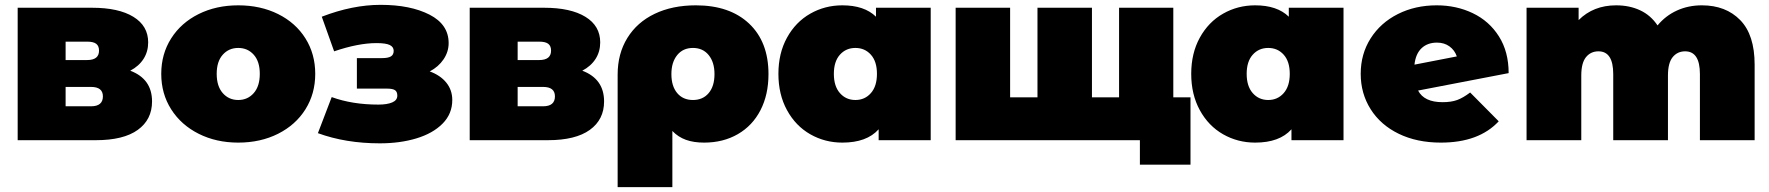

<svg xmlns="http://www.w3.org/2000/svg" viewBox="-20 -579 7308 793"><path d="M608 -160C608 -222 578 -264.3 518 -287C542 -299.7 560.3 -316 573 -336C585.7 -356 592 -378.7 592 -404C592 -449.3 571.7 -484.5 531 -509.5C490.3 -534.5 433.3 -547 360 -547H53V0H376C452 0 509.7 -14.2 549 -42.5C588.3 -70.8 608 -110 608 -160ZM251 -331V-407H340C357.3 -407 369.8 -404 377.5 -398C385.2 -392 389 -382.7 389 -370C389 -344 372.7 -331 340 -331ZM405 -181C405 -153.7 388.7 -140 356 -140H251V-220H356C388.7 -220 405 -207 405 -181Z M800.5 -26.5C848.8 -2.2 903.3 10 964 10C1025.3 10 1080.2 -2.2 1128.5 -26.5C1176.8 -50.8 1214.5 -84.5 1241.5 -127.5C1268.5 -170.5 1282 -219.3 1282 -274C1282 -328.7 1268.5 -377.5 1241.5 -420.5C1214.5 -463.5 1176.8 -497 1128.5 -521C1080.2 -545 1025.3 -557 964 -557C903.3 -557 848.8 -545 800.5 -521C752.2 -497 714.3 -463.5 687 -420.5C659.7 -377.5 646 -328.7 646 -274C646 -219.3 659.7 -170.5 687 -127.5C714.3 -84.5 752.2 -50.8 800.5 -26.5ZM1028 -194.5C1011.3 -175.5 990 -166 964 -166C938 -166 916.7 -175.5 900 -194.5C883.3 -213.5 875 -240 875 -274C875 -308 883.3 -334.3 900 -353C916.7 -371.7 938 -381 964 -381C990 -381 1011.3 -371.7 1028 -353C1044.7 -334.3 1053 -308 1053 -274C1053 -240 1044.7 -213.5 1028 -194.5Z M1823.5 -237.5C1807.2 -257.8 1784.3 -273.3 1755 -284C1779 -296.7 1798 -313.3 1812 -334C1826 -354.7 1833 -377 1833 -401C1833 -452.3 1806.7 -491.5 1754 -518.5C1701.3 -545.5 1634 -559 1552 -559C1474.7 -559 1393.7 -542.7 1309 -510L1360 -367C1426.7 -389.7 1485 -401 1535 -401C1561 -401 1579.3 -398.3 1590 -393C1600.7 -387.7 1606 -379.7 1606 -369C1606 -358.3 1602.2 -350.7 1594.5 -346C1586.8 -341.3 1574.7 -339 1558 -339H1454V-213H1579C1594.3 -213 1605.2 -210.8 1611.5 -206.5C1617.8 -202.2 1621 -194.7 1621 -184C1621 -171.3 1614 -162 1600 -156C1586 -150 1567 -147 1543 -147C1471 -147 1406.7 -157.3 1350 -178L1293 -29C1369.7 -1 1455 13 1549 13C1604.3 13 1654.7 6.2 1700 -7.5C1745.3 -21.2 1781.3 -41.5 1808 -68.5C1834.7 -95.5 1848 -128 1848 -166C1848 -193.3 1839.8 -217.2 1823.5 -237.5Z M2475 -160C2475 -222 2445 -264.3 2385 -287C2409 -299.7 2427.3 -316 2440 -336C2452.7 -356 2459 -378.7 2459 -404C2459 -449.3 2438.7 -484.5 2398 -509.5C2357.3 -534.5 2300.3 -547 2227 -547H1920V0H2243C2319 0 2376.7 -14.2 2416 -42.5C2455.3 -70.8 2475 -110 2475 -160ZM2118 -331V-407H2207C2224.3 -407 2236.8 -404 2244.5 -398C2252.2 -392 2256 -382.7 2256 -370C2256 -344 2239.7 -331 2207 -331ZM2272 -181C2272 -153.7 2255.7 -140 2223 -140H2118V-220H2223C2255.7 -220 2272 -207 2272 -181Z M3074 -481.5C3020.7 -531.8 2947.3 -557 2854 -557C2789.3 -557 2732.7 -545.3 2684 -522C2635.3 -498.7 2597.7 -465.3 2571 -422C2544.3 -378.7 2531 -328.3 2531 -271V194H2757V-38C2773 -21.3 2791.7 -9.2 2813 -1.5C2834.3 6.2 2859.3 10 2888 10C2940.7 10 2987.2 -1.7 3027.5 -25C3067.8 -48.3 3099 -81.3 3121 -124C3143 -166.7 3154 -216.3 3154 -273C3154 -361.7 3127.3 -431.2 3074 -481.5ZM2907 -194.5C2891 -175.5 2869.3 -166 2842 -166C2814.7 -166 2793 -175.5 2777 -194.5C2761 -213.5 2753 -239.7 2753 -273C2753 -305.7 2761 -331.8 2777 -351.5C2793 -371.2 2814.7 -381 2842 -381C2869.3 -381 2891 -371.2 2907 -351.5C2923 -331.8 2931 -305.7 2931 -273C2931 -239.7 2923 -213.5 2907 -194.5Z M3824 -547H3598V-510C3566 -541.3 3519.7 -557 3459 -557C3411 -557 3366.8 -545.5 3326.5 -522.5C3286.2 -499.5 3254.2 -466.5 3230.5 -423.5C3206.8 -380.5 3195 -330.7 3195 -274C3195 -217.3 3206.8 -167.3 3230.5 -124C3254.2 -80.7 3286.2 -47.5 3326.5 -24.5C3366.8 -1.5 3411 10 3459 10C3526.3 10 3576.3 -8.3 3609 -45V0H3824ZM3577 -194.5C3560.3 -175.5 3539 -166 3513 -166C3487 -166 3465.7 -175.5 3449 -194.5C3432.3 -213.5 3424 -240 3424 -274C3424 -308 3432.3 -334.3 3449 -353C3465.7 -371.7 3487 -381 3513 -381C3539 -381 3560.3 -371.7 3577 -353C3593.7 -334.3 3602 -308 3602 -274C3602 -240 3593.7 -213.5 3577 -194.5Z M4826 -547H4602V-177H4490V-547H4265V-177H4152V-547H3927V0H4826ZM4897 -177H4598V0H4688V101H4897Z M5529 -547H5303V-510C5271 -541.3 5224.7 -557 5164 -557C5116 -557 5071.8 -545.5 5031.5 -522.5C4991.2 -499.5 4959.2 -466.5 4935.5 -423.5C4911.8 -380.5 4900 -330.7 4900 -274C4900 -217.3 4911.8 -167.3 4935.5 -124C4959.2 -80.7 4991.2 -47.5 5031.5 -24.5C5071.8 -1.5 5116 10 5164 10C5231.3 10 5281.3 -8.3 5314 -45V0H5529ZM5282 -194.5C5265.3 -175.5 5244 -166 5218 -166C5192 -166 5170.7 -175.5 5154 -194.5C5137.3 -213.5 5129 -240 5129 -274C5129 -308 5137.3 -334.3 5154 -353C5170.7 -371.7 5192 -381 5218 -381C5244 -381 5265.3 -371.7 5282 -353C5298.7 -334.3 5307 -308 5307 -274C5307 -240 5298.7 -213.5 5282 -194.5Z M5998.5 -166C5982.2 -160 5962 -157 5938 -157C5887.3 -157 5853.7 -173 5837 -205L6211 -277C6211 -335.7 6197.7 -386.2 6171 -428.5C6144.3 -470.8 6108.3 -502.8 6063 -524.5C6017.7 -546.2 5968 -557 5914 -557C5854.7 -557 5801.2 -545 5753.5 -521C5705.8 -497 5668.3 -463.5 5641 -420.5C5613.7 -377.5 5600 -328.7 5600 -274C5600 -220 5613.7 -171.3 5641 -128C5668.3 -84.7 5707 -50.8 5757 -26.5C5807 -2.2 5865 10 5931 10C6035.7 10 6115.3 -19.3 6170 -78L6052 -197C6032.7 -182.3 6014.8 -172 5998.5 -166ZM5851.5 -380C5867.8 -395.3 5889 -403 5915 -403C5935 -403 5952.2 -397.8 5966.5 -387.5C5980.8 -377.2 5991 -363.3 5997 -346L5822 -312C5825.3 -342 5835.2 -364.7 5851.5 -380Z M7167.5 -496C7127.8 -536.7 7075 -557 7009 -557C6971.7 -557 6937.3 -549.8 6906 -535.5C6874.7 -521.2 6848 -500.7 6826 -474C6807.3 -502 6783.3 -522.8 6754 -536.5C6724.7 -550.2 6691.7 -557 6655 -557C6592.3 -557 6540.7 -536.7 6500 -496V-547H6285V0H6511V-267C6511 -301.7 6517.5 -327 6530.5 -343C6543.5 -359 6560.7 -367 6582 -367C6622.7 -367 6643 -335.7 6643 -273V0H6869V-267C6869 -301.7 6875.5 -327 6888.5 -343C6901.5 -359 6918.7 -367 6940 -367C6980.7 -367 7001 -335.7 7001 -273V0H7227V-312C7227 -394 7207.2 -455.3 7167.5 -496Z"/></svg>

Font: Montserrat Custom Black
Style: Regular
Weight: 900
Designer: Julieta Ulanovsky
Foundry: Julieta Ulanovsky
Version: Version 7.200